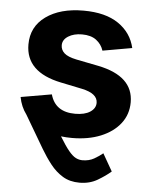

<svg xmlns="http://www.w3.org/2000/svg" viewBox="-54 -598 667 846"><g transform="rotate(5 280.0 -174.5)"><path d="M279.3 10.7Q253.9 10.7 230.5 7.8Q255.4 48.8 272.7 69.6Q290 90.3 304.2 97.4Q318.4 104.5 333.5 104.5Q362.8 104.5 385 91.8Q407.2 79.1 422.9 65.9L466.8 142.6Q443.4 163.1 408.7 183.6Q374 204.1 329.1 204.1Q286.1 204.1 254.9 185.1Q223.6 166 199.7 135.5Q175.8 105 155.3 70.3L70.3 -74.2Q45.9 -106.9 38.1 -149.4L174.3 -172.9Q195.3 -96.7 283.7 -96.7Q325.7 -96.7 349.9 -112.5Q374 -128.4 374 -152.8Q374 -194.3 303.7 -209L209.5 -228.5Q52.2 -260.7 52.2 -383.3Q52.2 -461.9 115.2 -507.3Q178.2 -552.7 281.7 -552.7Q378.9 -552.7 436.5 -513.2Q494.1 -473.6 509.3 -407.2L379.4 -384.3Q370.6 -412.1 347.2 -429.9Q323.7 -447.8 283.7 -447.8Q247.6 -447.8 223.1 -432.4Q198.7 -417 198.7 -392.6Q198.7 -372.1 214.6 -357.7Q230.5 -343.3 269 -335.4L367.2 -315.9Q523.4 -284.2 523.4 -168.5Q523.4 -114.7 492.2 -74.5Q460.9 -34.2 405.8 -11.7Q350.6 10.7 279.3 10.7Z"/></g></svg>

Font: Inter-Bold
Style: Bold
Weight: 700
Designer: Rasmus Andersson
Foundry: rsms
Version: Version 4.000;git-a52131595